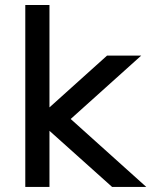

<svg xmlns="http://www.w3.org/2000/svg" viewBox="-20 -740 599 760"><path d="M423.8 0 175.8 -222.2V0H80.1V-720.2H175.8V-314.9L403.8 -520H539.1L259.8 -269L559.1 0Z"/></svg>

Font: Aldrich [RUS by Daymarius]
Style: Regular
Weight: 400
Designer: Matthew Desmond
Foundry: Matthew Desmond
Version: Version 1.002 August 24, 2018